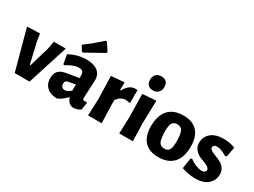

<svg xmlns="http://www.w3.org/2000/svg" viewBox="-50 -1326 2547 1925"><g transform="rotate(30 1223.0 -363.0)"><path d="M154 -471 167 -387 223 -147H231L299 -378L316 -468H454L305 0H133L7 -465Z M762 -737 776 -736 833 -649 830 -635Q731 -578 624 -520L610 -521L573 -581Q678 -661 762 -737ZM692 -478Q775 -478 821 -442.5Q867 -407 867 -341Q867 -324 862 -235Q857 -146 857 -132Q857 -106 877 -106Q886 -106 899 -110L910 -101L896 -18Q863 5 815 9Q752 3 734 -63H727Q677 -10 625 10Q551 9 508.5 -30Q466 -69 466 -136Q466 -239 574 -257L722 -282V-311Q722 -342 708.5 -355.5Q695 -369 665 -369Q606 -369 521 -315L511 -322L493 -425Q587 -478 692 -478ZM722 -208 636 -191Q606 -185 606 -152Q606 -128 618.5 -115Q631 -102 653 -102Q685 -102 721 -136Z M1134 -470 1133 -380H1141Q1188 -469 1261 -469Q1267 -469 1285 -467V-322L1269 -317Q1255 -324 1232 -324Q1178 -324 1133 -266V-207L1140 0H982L990 -191L983 -458Z M1426 -707Q1463 -707 1483 -686.5Q1503 -666 1503 -628Q1503 -588 1480.5 -565Q1458 -542 1419 -542Q1382 -542 1361.5 -562.5Q1341 -583 1341 -621Q1341 -661 1363.5 -684Q1386 -707 1426 -707ZM1343 0 1350 -191 1345 -458 1502 -470 1495 -207 1501 0Z M1814 -478Q1920 -478 1975.5 -418Q2031 -358 2031 -243Q2031 -119 1971.5 -54Q1912 11 1799 11Q1693 11 1637.5 -49Q1582 -109 1582 -223Q1582 -347 1641.5 -412.5Q1701 -478 1814 -478ZM1803 -371Q1763 -371 1746.5 -344.5Q1730 -318 1730 -252Q1730 -162 1747.5 -127.5Q1765 -93 1810 -93Q1849 -93 1865.5 -119.5Q1882 -146 1882 -213Q1882 -302 1864.5 -336.5Q1847 -371 1803 -371Z M2277 -477Q2349 -477 2413 -453L2393 -340L2374 -334Q2307 -376 2259 -376Q2239 -376 2228 -366.5Q2217 -357 2217 -344Q2217 -326 2238 -313Q2259 -300 2289.5 -288.5Q2320 -277 2350.5 -262Q2381 -247 2402 -217.5Q2423 -188 2423 -147Q2423 -81 2373.5 -35Q2324 11 2226 11Q2152 11 2069 -17L2088 -137L2102 -147Q2135 -120 2175.5 -104Q2216 -88 2245 -88Q2267 -88 2278.5 -98Q2290 -108 2290 -123Q2290 -144 2257.5 -161Q2225 -178 2186.5 -190.5Q2148 -203 2115.5 -236.5Q2083 -270 2083 -321Q2083 -390 2135 -433.5Q2187 -477 2277 -477Z"/></g></svg>

Font: Alegreya Sans SC ExtraBold
Style: Regular
Weight: 800
Designer: Juan Pablo del Peral
Foundry: Huerta Tipografica
Version: Version 2.007